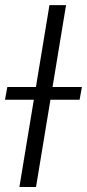

<svg xmlns="http://www.w3.org/2000/svg" viewBox="-42 -748 348 768"><path d="M222.2 -727.5 102.1 0H35.6L155.8 -727.5ZM-22 -349.1 -12.7 -399.9H285.6L276.4 -349.1Z"/></svg>

Font: Inter Tight Light
Style: Italic
Weight: 300
Italic angle: -9.39999°
Designer: Rasmus Andersson
Foundry: rsms
Version: Version 3.004